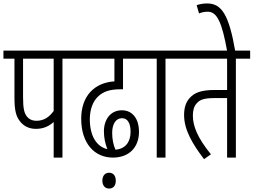

<svg xmlns="http://www.w3.org/2000/svg" viewBox="-20 -916 1474 1116"><path d="M343 -575H425V-622H0V-575H64V-350C64 -275 73 -240 96 -211C116 -185 146 -167 189 -167C236 -167 268 -185 292 -207V0H343ZM292 -575V-271C266 -235 235 -214 192 -214C168 -214 149 -223 137 -238C121 -258 114 -284 114 -352V-575Z M636 0C730 0 788 -59 788 -151C788 -219 755 -275 688 -275C621 -275 584 -219 584 -153C584 -113 592 -81 604 -49C541 -64 502 -125 502 -225C503 -282 520 -328 553 -358C581 -383 618 -397 678 -397H695V-575H833V-622H413V-575H645V-443C531 -436 452 -360 452 -226C452 -82 530 0 636 0ZM632 -144C632 -194 653 -229 689 -229C721 -229 739 -201 739 -150C739 -90 708 -50 651 -46C639 -74 632 -106 632 -144ZM575 134C575 163 591 180 614 180C638 180 653 164 653 134C653 106 639 88 614 88C591 88 575 105 575 134Z M942 -575H1024V-622H821V-575H891V0H942Z M1351 -575H1434V-622H1012V-575H1300V-393H1228C1147 -393 1110 -376 1084 -348C1059 -322 1050 -287 1050 -247C1050 -162 1098 -80 1166 9L1206 -19C1129 -114 1101 -182 1101 -244C1101 -275 1108 -299 1123 -315C1142 -337 1166 -346 1230 -346H1300V0H1351Z M1301 -615H1348C1311 -831 1268 -896 1184 -896C1161 -896 1141 -892 1123 -886L1137 -838C1152 -844 1168 -848 1187 -848C1241 -848 1270 -789 1301 -615Z"/></svg>

Font: Noto Sans Devanagari UI ExtraCondensed Light
Style: Regular
Weight: 300
Width: 2
Designer: Jelle Bosma - Monotype Design Team
Foundry: Monotype Imaging Inc.
Version: Version 2.004